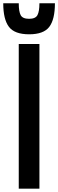

<svg xmlns="http://www.w3.org/2000/svg" viewBox="-45 -1141 352 1161"><path d="M68.4 0V-875H193.4V0ZM131.3 -933.6Q43 -933.6 8.8 -979Q-25.4 -1024.4 -25.4 -1121.1H68.4Q68.4 -1071.3 80.1 -1049.3Q91.8 -1027.3 130.9 -1027.3Q169.9 -1027.3 181.6 -1049.8Q193.4 -1072.3 193.4 -1121.1H287.1Q287.1 -1023.4 252.9 -978.5Q218.8 -933.6 131.3 -933.6Z"/></svg>

Font: Oswald-Regular
Style: Regular
Weight: 400
Designer: vernon adams
Foundry: vernon adams
Version: Version 2.002; ttfautohint (v0.92.18-e454-dirty) -l 8 -r 50 